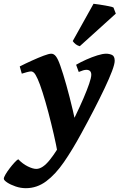

<svg xmlns="http://www.w3.org/2000/svg" viewBox="-118 -737 624 1001"><path d="M289.1 -27.8 198.7 76.2 182.6 62Q175.3 19.5 162.4 -36.6Q149.4 -92.8 134.3 -150.4Q119.1 -208 104.2 -254.6Q89.4 -301.3 78.6 -324.7Q67.4 -349.6 59.6 -357.2Q51.8 -364.7 43.5 -364.7Q37.1 -364.7 22.2 -360.8Q7.3 -356.9 -4.4 -353L-15.1 -390.6Q14.6 -405.8 48.1 -420.9Q81.5 -436 109.1 -446.5Q136.7 -457 149.4 -457Q163.1 -457 173.8 -442.9Q184.6 -428.7 196.3 -395Q210.9 -354 228 -293Q245.1 -231.9 261.5 -162.6Q277.8 -93.3 289.1 -27.8ZM480 -419.9Q480 -403.3 466.1 -366.2Q452.1 -329.1 427.7 -277.6Q403.3 -226.1 371.8 -165Q340.3 -104 305.2 -40Q259.8 43.5 215.6 107.7Q171.4 171.9 123 208Q74.7 244.1 16.6 244.1Q-10.3 244.1 -36.6 235.1Q-63 226.1 -80.6 214.4Q-98.1 202.6 -98.1 194.8Q-98.1 187.5 -89.1 172.1Q-80.1 156.7 -67.1 139.9Q-54.2 123 -42 109.9Q-29.8 96.7 -22.9 93.3Q0 117.2 26.6 130.4Q53.2 143.6 71.3 143.6Q104 143.6 141.8 96.4Q179.7 49.3 225.6 -36.1Q251.5 -84 275.1 -132.8Q298.8 -181.6 317.4 -224.9Q335.9 -268.1 346.9 -300.3Q357.9 -332.5 357.9 -347.2Q357.9 -373 332 -373Q318.4 -373 292.5 -361.8L278.8 -399.4Q302.2 -413.1 331.8 -426.3Q361.3 -439.5 389.2 -448.2Q417 -457 435.1 -457Q451.7 -457 465.8 -450.7Q480 -444.3 480 -419.9ZM473.6 -697.8 485.8 -666 297.9 -496.1Q274.9 -502.4 261.2 -522.9L369.6 -717.3Q378.4 -716.8 401.4 -713.1Q424.3 -709.5 446.3 -705.3Q468.3 -701.2 473.6 -697.8Z"/></svg>

Font: Gentium Book Plus
Style: Bold Italic
Weight: 700
Italic angle: -8°
Designer: Victor Gaultney, Annie Olsen, Iska Routamaa, Becca Hirsbrunner
Foundry: SIL International
Version: Version 6.101